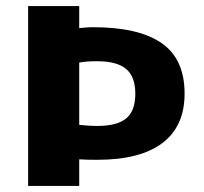

<svg xmlns="http://www.w3.org/2000/svg" viewBox="-20 -615 676 635"><path d="M73 0V-595H242V-522Q252 -523 263.2 -524Q274.5 -525 288 -525Q439 -525 514.8 -472.2Q590.5 -419.5 590.5 -305.5Q590.5 -197.5 517.2 -142Q444 -86.5 301.5 -86.5Q286.5 -86.5 271 -86.8Q255.5 -87 242 -88V0ZM301.5 -198.5Q367 -198.5 397.2 -223.2Q427.5 -248 427.5 -305Q427.5 -361.5 397 -387Q366.5 -412.5 301 -412.5Q284.5 -412.5 269.8 -411.5Q255 -410.5 242 -408V-202Q257.5 -200.5 271.2 -199.5Q285 -198.5 301.5 -198.5Z"/></svg>

Font: Encode Sans SC SemiExpanded
Style: Bold
Weight: 700
Width: 6
Designer: Multiple Designers
Foundry: Impallari Type
Version: Version 3.002